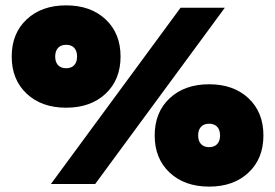

<svg xmlns="http://www.w3.org/2000/svg" viewBox="-20 -690 1032 720"><path d="M80.1 -617.4Q136.2 -669.9 228 -669.9Q319.8 -669.9 376 -617.4Q432.1 -564.9 432.1 -478Q432.1 -391.1 376 -338.6Q319.8 -286.1 228 -286.1Q136.2 -286.1 80.1 -338.6Q23.9 -391.1 23.9 -478Q23.9 -564.9 80.1 -617.4ZM170.9 0 657.2 -661.1H823.2L336.9 0ZM258.3 -510.5Q247.6 -522 228 -522Q208.5 -522 197.8 -510.5Q187 -499 187 -478Q187 -457 197.8 -445.6Q208.5 -434.1 228 -434.1Q247.6 -434.1 258.3 -445.6Q269 -457 269 -478Q269 -499 258.3 -510.5ZM616.2 -321.5Q672.4 -374 764.2 -374Q856 -374 911.9 -321.5Q967.8 -269 967.8 -182.1Q967.8 -95.2 911.9 -42.7Q856 9.8 764.2 9.8Q672.4 9.8 616.2 -42.7Q560.1 -95.2 560.1 -182.1Q560.1 -269 616.2 -321.5ZM794.4 -214.6Q783.7 -226.1 764.2 -226.1Q744.6 -226.1 733.9 -214.6Q723.1 -203.1 723.1 -182.1Q723.1 -161.1 733.9 -149.7Q744.6 -138.2 764.2 -138.2Q783.7 -138.2 794.4 -149.7Q805.2 -161.1 805.2 -182.1Q805.2 -203.1 794.4 -214.6Z"/></svg>

Font: Work Sans Black
Style: Regular
Weight: 900
Designer: Wei Huang
Foundry: Wei Huang
Version: Version 2.012